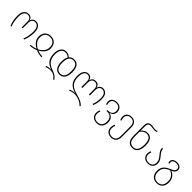

<svg xmlns="http://www.w3.org/2000/svg" viewBox="482 -2665 4792 4792"><g transform="rotate(45 2878.5 -269.0)"><path d="M74 -295Q74 -419 122 -475Q170 -531 242 -531Q299 -531 333 -500.5Q367 -470 373 -417Q379 -469 414.5 -500Q450 -531 505 -531Q578 -531 625.5 -474Q673 -417 673 -295Q673 -143 615 0H581Q609 -71 623.5 -142.5Q638 -214 638 -294Q638 -405 601 -453Q564 -501 505 -501Q453 -501 421.5 -466.5Q390 -432 390 -362V-171L356 -166V-364Q356 -501 243 -501Q183 -501 145.5 -452Q108 -403 108 -295Q108 -213 122 -141.5Q136 -70 163 0H130Q74 -134 74 -295Z M1029 -531Q1096 -531 1143.5 -503Q1191 -475 1215.5 -426Q1240 -377 1240 -315Q1240 -223 1189.5 -159Q1139 -95 1059 -55Q1100 -37 1146.5 -28.5Q1193 -20 1231 -20L1235 10Q1181 10 1128 -2Q1075 -14 1028 -37Q983 -15 927 -2.5Q871 10 822 10V-20Q860 -20 907 -28.5Q954 -37 995 -55Q916 -95 866 -158Q816 -221 816 -312Q816 -374 841.5 -424Q867 -474 915 -502.5Q963 -531 1029 -531ZM1028 -67Q1105 -106 1155 -167.5Q1205 -229 1205 -315Q1205 -400 1159 -450Q1113 -500 1029 -500Q945 -500 898.5 -449.5Q852 -399 852 -312Q852 -228 901.5 -167Q951 -106 1028 -67Z M1660 -264Q1660 -381 1699 -447Q1647 -500 1574 -500Q1504 -500 1461 -444.5Q1418 -389 1418 -274Q1419 -145 1479.5 -70Q1540 5 1665 45Q1731 67 1778.5 99Q1826 131 1857 184L1829 198Q1798 144 1744.5 112Q1691 80 1623 80Q1585 80 1546.5 88.5Q1508 97 1478 111L1467 80Q1522 58 1592 58Q1618 58 1631 60Q1509 21 1446 -57Q1383 -135 1383 -279Q1383 -400 1435 -465.5Q1487 -531 1571 -531Q1653 -531 1714 -470Q1764 -531 1851 -531Q1945 -531 1993.5 -465Q2042 -399 2042 -267Q2042 -138 1992 -69Q1942 0 1850 0Q1757 0 1708.5 -69Q1660 -138 1660 -264ZM1695 -264Q1695 -149 1734 -90Q1773 -31 1850 -31Q1927 -31 1966.5 -90.5Q2006 -150 2006 -267Q2006 -386 1967.5 -443Q1929 -500 1851 -500Q1695 -500 1695 -264Z M3037 -307Q3037 -235 3024 -171.5Q3011 -108 2989 -61L2959 -69Q3003 -177 3003 -306Q3003 -409 2966 -454.5Q2929 -500 2873 -500Q2823 -500 2791.5 -463Q2760 -426 2760 -354V-171L2726 -166V-355Q2726 -427 2695 -463.5Q2664 -500 2611 -500Q2559 -500 2527.5 -463.5Q2496 -427 2496 -354V-171L2462 -166V-354Q2462 -428 2432.5 -464Q2403 -500 2354 -500Q2292 -500 2258 -446Q2224 -392 2224 -290Q2225 -196 2255.5 -131.5Q2286 -67 2350.5 -25.5Q2415 16 2520 42Q2622 68 2684.5 99Q2747 130 2788 180L2765 201Q2711 139 2629 106.5Q2547 74 2465 74Q2421 74 2380.5 85Q2340 96 2312 114L2301 84Q2327 69 2364 60.5Q2401 52 2441 52Q2461 52 2471 53Q2330 18 2260 -62Q2190 -142 2190 -291Q2190 -407 2234.5 -469Q2279 -531 2352 -531Q2410 -531 2442 -500Q2474 -469 2479 -413Q2486 -468 2520.5 -499.5Q2555 -531 2611 -531Q2670 -531 2703.5 -499.5Q2737 -468 2743 -413Q2749 -467 2784 -499Q2819 -531 2873 -531Q2944 -531 2990.5 -476Q3037 -421 3037 -307Z M3561 -16Q3561 84 3508.5 142Q3456 200 3364 200Q3278 200 3226.5 151.5Q3175 103 3175 24Q3175 -31 3199 -82L3227 -73Q3209 -24 3209 24Q3209 92 3251 131Q3293 170 3364 170Q3441 170 3483 120.5Q3525 71 3525 -17Q3525 -99 3480.5 -145Q3436 -191 3362 -191H3325L3328 -222H3357Q3420 -222 3461.5 -256.5Q3503 -291 3503 -362Q3503 -426 3467 -463.5Q3431 -501 3360 -501Q3293 -501 3256.5 -468.5Q3220 -436 3220 -379Q3220 -339 3234 -306L3204 -298Q3185 -336 3185 -381Q3185 -449 3233 -490Q3281 -531 3360 -531Q3444 -531 3491 -484.5Q3538 -438 3538 -363Q3538 -294 3500 -255.5Q3462 -217 3406 -208Q3470 -200 3515.5 -152.5Q3561 -105 3561 -16Z M4056 -334V0Q4056 95 4008.5 147.5Q3961 200 3874 200Q3788 200 3738.5 151Q3689 102 3689 23Q3689 -31 3714 -90L3743 -82Q3723 -29 3723 23Q3723 91 3763.5 130.5Q3804 170 3874 170Q3947 170 3984.5 125.5Q4022 81 4022 -4V-332Q4022 -501 3878 -501Q3812 -501 3777.5 -465.5Q3743 -430 3743 -371Q3743 -344 3748 -323.5Q3753 -303 3762 -281L3732 -272Q3708 -322 3708 -371Q3708 -443 3754.5 -487Q3801 -531 3878 -531Q3962 -531 4009 -480.5Q4056 -430 4056 -334Z M4630 -273Q4630 -133 4579 -61.5Q4528 10 4433 10Q4245 10 4243 -230V-608Q4243 -668 4276 -703.5Q4309 -739 4370 -739Q4405 -739 4453 -729Q4460 -728 4479 -725Q4498 -722 4513 -722Q4550 -722 4585 -735L4592 -709Q4556 -693 4513 -693Q4489 -693 4447 -701Q4403 -709 4372 -709Q4324 -709 4300.5 -682Q4277 -655 4277 -605V-446Q4313 -487 4352.5 -509Q4392 -531 4444 -531Q4536 -531 4583 -462.5Q4630 -394 4630 -273ZM4594 -273Q4594 -500 4440 -500Q4390 -500 4350.5 -475.5Q4311 -451 4277 -406V-235Q4277 -125 4315.5 -73Q4354 -21 4433 -21Q4514 -21 4554 -82.5Q4594 -144 4594 -273Z M5072 -358Q5102 -321 5119 -297Q5136 -273 5148.5 -239Q5161 -205 5161 -163Q5161 -84 5111 -37Q5061 10 4979 10Q4896 10 4846.5 -37Q4797 -84 4797 -160Q4797 -211 4818 -260L4848 -251Q4831 -209 4831 -160Q4831 -95 4871.5 -57.5Q4912 -20 4979 -20Q5049 -20 5087.5 -58.5Q5126 -97 5126 -163Q5126 -202 5114.5 -233Q5103 -264 5086.5 -287.5Q5070 -311 5042 -345Q5001 -392 4980 -429.5Q4959 -467 4959 -520H4993Q4993 -474 5013 -438.5Q5033 -403 5072 -358Z M5693 -33Q5693 78 5636.5 139Q5580 200 5483 200Q5385 200 5329.5 139.5Q5274 79 5274 -31Q5274 -120 5319.5 -181Q5365 -242 5464 -284Q5518 -306 5546.5 -323.5Q5575 -341 5588 -361Q5601 -381 5601 -411Q5601 -452 5571 -477Q5541 -502 5486 -502Q5427 -502 5394.5 -479Q5362 -456 5362 -413Q5362 -392 5371 -372L5339 -363Q5328 -387 5328 -413Q5328 -469 5370.5 -500Q5413 -531 5486 -531Q5555 -531 5595.5 -497Q5636 -463 5636 -410Q5636 -366 5611.5 -336.5Q5587 -307 5528 -279Q5693 -207 5693 -33ZM5658 -33Q5658 -198 5498 -265Q5496 -265 5492 -263Q5392 -222 5350.5 -168.5Q5309 -115 5309 -31Q5309 68 5355.5 119Q5402 170 5483 170Q5566 170 5612 118Q5658 66 5658 -33Z"/></g></svg>

Font: FiraGO UltraLight
Style: Regular
Weight: 200
Designer: bBox Type
Foundry: bBox Type GmbH
Version: Version 1.001